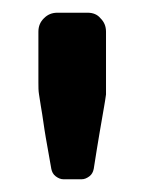

<svg xmlns="http://www.w3.org/2000/svg" viewBox="-20 -820 230 305"><path d="M44.9 -651.4C47.9 -634.8 49.8 -618.2 52.7 -601.6L61.5 -551.8C62.5 -546.9 64.5 -543 68.4 -540C72.3 -537.1 76.2 -535.2 81.1 -535.2H109.4C114.3 -535.2 118.2 -537.1 122.1 -540C126 -543 127.9 -546.9 128.9 -551.8C135.7 -595.7 141.6 -628.9 145.5 -651.4C146.5 -657.2 147.5 -663.1 148.4 -669.9V-688.5V-769.5C148.4 -778.3 145.5 -785.2 139.6 -791C134.8 -796.9 127.9 -799.8 119.1 -799.8H71.3C62.5 -799.8 55.7 -796.9 49.8 -791C43.9 -785.2 41 -778.3 41 -769.5V-688.5C41 -681.6 41 -675.8 42 -669.9C43 -663.1 43.9 -657.2 44.9 -651.4Z"/></svg>

Font: Yellow Ladder Regular
Style: Regular
Weight: 400
Designer: Zima Creative
Version: Version 2.002